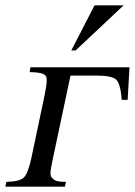

<svg xmlns="http://www.w3.org/2000/svg" viewBox="-41 -699 505 719"><path d="M422 -679 242 -510H226L313 -679ZM444 -447 437 -325H415Q410 -386 394 -401Q378 -416 318 -416H223L157 -105Q148 -64 148 -49Q148 -45 150 -39Q152 -33 162 -25.5Q172 -18 206 -18L202 0H-21L-17 -18Q31 -19 47 -33Q63 -47 76 -105L126 -342Q134 -382 134 -398Q134 -401 133 -409Q132 -417 119.5 -422.5Q107 -428 70 -429L73 -447Z"/></svg>

Font: New Athena Unicode
Style: Italic
Weight: 400
Designer: J. Rusten 1997; rev. by R. Hancock 2001, 2002, rev. by D. Mastronarde 2002-2019
Foundry: Society for Classical Studies (formerly American Philological Association)
Version: Version 5.008